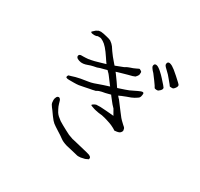

<svg xmlns="http://www.w3.org/2000/svg" viewBox="-173 -1033 1346 1291"><g transform="rotate(30 500.0 -388.0)"><path d="M397 -585Q399 -586 451 -601L542 -636Q563 -649 580 -654Q600 -660 616 -668Q630 -675 637 -678Q640 -679 645 -676Q653 -672 657 -668Q659 -666 659 -661Q659 -652 658 -645Q657 -640 650.5 -631Q644 -622 641 -620Q638 -618 623 -613Q605 -609 588.5 -604Q572 -599 546 -592Q520 -585 491.5 -575Q463 -565 436 -558Q402 -550 386 -543Q380 -542 361 -538Q342 -534 325.5 -527.5Q309 -521 292.5 -519Q276 -517 260 -522.5Q244 -528 239 -535Q234 -542 236 -549Q238 -556 243.5 -558.5Q249 -561 255.5 -561Q262 -561 269 -561Q276 -561 285 -561.5Q294 -562 306 -563Q322 -565 351 -572Q354 -573 397 -585ZM329 -130Q341 -119 355 -109Q364 -103 382 -93L417 -74Q443 -60 450 -57Q485 -45 486 -44H487H488Q500 -42 526 -35L613 -14Q628 -10 633 -8Q644 -2 646 1Q650 5 649 12Q648 20 645.5 20Q643 20 630 27Q624 30 612 32Q598 35 594 36Q593 36 575 37Q572 38 550 32Q541 30 512 23Q478 15 473 14Q439 4 421 -10Q401 -25 373 -42Q341 -62 327 -73Q315 -82 293 -112Q274 -139 271 -143Q271 -143 258 -160Q252 -168 248 -175Q242 -186 242 -208Q242 -220 249 -233Q252 -240 261 -242Q267 -244 272 -239Q277 -236 281 -226Q282 -223 287 -205Q291 -191 293 -187Q293 -186 301 -170Q311 -151 312 -150Q320 -138 329 -130ZM643 -317Q644 -317 645 -316L620 -360L619 -361L618 -362Q600 -380 586 -399L564 -427L563 -429L560 -433L555 -431H553Q545 -429 542 -428Q521 -422 496 -418Q475 -414 460 -404Q457 -402 449 -401Q435 -397 415 -394Q395 -390 376 -386Q358 -382 339 -379Q324 -377 301 -377H265Q249 -377 244 -381L240 -384Q240 -394 246 -401L267 -407Q280 -412 293 -415Q306 -418 328 -423Q350 -427 359 -428Q370 -430 384 -432Q400 -434 422 -441Q443 -448 456 -453Q480 -461 482 -462Q484 -462 513 -472L517 -473L527 -477L520 -485L518 -488L482 -536Q475 -545 474 -546Q461 -558 443 -579Q425 -601 416 -615Q409 -624 404 -633Q360 -700 330 -717Q315 -725 313 -726Q304 -729 299 -728Q296 -728 293 -728Q286 -729 285 -728Q280 -724 268 -723Q263 -722 246 -724Q237 -725 234 -730Q233 -733 234 -734Q236 -737 247 -746Q256 -755 260 -756Q270 -762 273 -763Q282 -765 290 -765Q294 -765 312 -762Q333 -758 338 -756Q346 -754 357 -751Q368 -747 372 -745Q392 -731 402 -717L420 -690Q440 -661 471 -626Q499 -596 519.5 -567Q540 -538 549 -526L568 -498L569 -496L573 -492L578 -493L580 -494Q615 -506 625 -509Q653 -518 675 -530Q696 -541 704 -544Q712 -548 723 -552Q732 -555 737 -554Q741 -553 743 -550Q745 -546 743 -534Q741 -520 737 -515Q734 -510 726 -505Q717 -500 707 -493Q696 -487 686 -483Q675 -479 658 -473Q622 -458 620 -458Q618 -457 617 -456L614 -455L604 -450L611 -443L613 -440L621 -432L655 -387Q674 -362 674 -362Q688 -344 698 -331Q705 -322 731 -298Q747 -285 748 -281Q749 -278 750 -274Q752 -265 752 -262Q750 -255 745 -249Q740 -243 735 -241Q729 -238 717 -236Q712 -235 708 -235Q704 -234 702 -234Q700 -234 700 -234Q697 -237 684 -244Q672 -251 662 -255Q652 -260 647 -261Q639 -264 626 -268Q613 -272 603 -275L586 -279Q577 -282 560 -283Q548 -284 525 -289Q514 -291 495 -298Q483 -302 481 -304Q478 -308 484 -312Q496 -321 507 -324Q516 -325 539 -325Q553 -325 586 -322Q618 -319 622 -319ZM841 -719Q822 -743 807 -756Q794 -768 786.5 -776Q779 -784 777 -790Q776 -797 778 -804Q780 -809 785 -812Q790 -814 797 -813Q806 -811 817 -805Q830 -797 840 -789Q855 -777 874 -760Q919 -720 920.5 -715Q922 -710 920.5 -704Q919 -698 913 -690Q907 -682 902 -678.5Q897 -675 887 -676Q873 -676 873 -679Q873 -681 841 -719ZM763 -660Q737 -695 733 -700Q720 -713 714 -722Q708 -730 706 -737Q705 -743 708 -750Q710 -755 715 -757Q721 -759 728 -757Q736 -755 746 -748Q759 -739 768 -730Q783 -717 800 -698Q840 -654 842 -649Q844 -644 842 -638Q840 -632 833 -625Q826 -618 821 -615Q816 -612 804.5 -613Q793 -614 791 -618Q788 -626 763 -660ZM617 -437V-436Z"/></g></svg>

Font: ToneOZ-Pinyin-Tsuipita-TC
Style: Regular
Weight: 400
Designer: ÂÆ£ÂøóÂáåJeffrey Xuan(jeffreyx@gmail.com, ToneOZ.com) ÈòøÂù§(cjkFonts)
Foundry: ToneOZ
Version: Version 0.24071